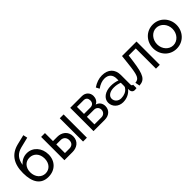

<svg xmlns="http://www.w3.org/2000/svg" viewBox="215 -1887 3043 3043"><g transform="rotate(-45 1736.5 -365.5)"><path d="M499 -669 483 -741 318 -701C146 -658 54 -536 54 -319C54 -104 138 10 298 10C449 10 551 -93 551 -242C551 -390 452 -501 319 -501C250 -501 189 -472 142 -416C161 -539 220 -599 324 -626ZM144 -248C144 -351 207 -421 299 -421C395 -421 461 -348 461 -240C461 -135 397 -62 305 -62C212 -62 144 -141 144 -248Z M663 0H847C938 0 1030 -52 1030 -169C1030 -286 938 -342 848 -342H749V-522H663ZM1081 0H1167V-522H1081ZM749 -74V-268H848C899 -268 943 -234 943 -169C943 -105 904 -74 847 -74Z M1315 -522V0H1568C1663 0 1730 -58 1730 -147C1730 -212 1694 -257 1637 -273C1691 -294 1710 -351 1710 -394C1710 -469 1653 -522 1578 -522ZM1401 -299V-457H1550C1603 -457 1624 -423 1624 -380C1624 -329 1594 -299 1543 -299ZM1401 -65V-234H1560C1615 -234 1645 -195 1645 -151C1645 -104 1611 -65 1558 -65Z M1972 10C2053 10 2128 -23 2175 -86L2177 -49C2181 -20 2202 4 2237 4C2250 4 2260 3 2279 0V-76C2260 -77 2251 -87 2251 -108V-321C2251 -454 2170 -531 2033 -531C1965 -531 1897 -508 1830 -463L1859 -406C1917 -447 1972 -467 2025 -467C2113 -467 2163 -415 2163 -330V-288C2123 -304 2068 -314 2017 -314C1888 -314 1797 -248 1797 -153C1797 -61 1873 10 1972 10ZM1995 -56C1930 -56 1881 -101 1881 -160C1881 -220 1942 -261 2030 -261C2076 -261 2120 -253 2163 -236V-159C2163 -146 2157 -133 2144 -120C2116 -81 2058 -56 1995 -56Z M2341 5C2464 -3 2505 -68 2542 -340L2557 -453H2715V0H2801V-522H2476L2460 -376C2433 -124 2412 -80 2326 -72Z M3173 10C3330 10 3437 -116 3437 -260C3437 -406 3329 -531 3173 -531C3018 -531 2910 -406 2910 -260C2910 -116 3016 10 3173 10ZM3000 -259C3000 -367 3077 -455 3173 -455C3269 -455 3347 -369 3347 -261C3347 -152 3269 -66 3173 -66C3077 -66 3000 -151 3000 -259Z"/></g></svg>

Font: Raleway Med
Style: Regular
Weight: 500
Designer: Matt McInerney, Pablo Impallari, Rodrigo Fuenzalida
Foundry: Matt McInerney, Pablo Impallari, Rodrigo Fuenzalida
Version: Version 3.00 July 28, 2015